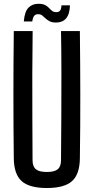

<svg xmlns="http://www.w3.org/2000/svg" viewBox="-20 -960 482 988"><path d="M221 7.5Q131 7.5 91.5 -28Q52 -63.5 51 -144.5Q49 -309 49 -472.2Q49 -635.5 51 -800H148Q146.5 -690.5 146.2 -579.2Q146 -468 146.5 -356.5Q147 -245 147.5 -135.5Q147.5 -103.5 164.5 -89.2Q181.5 -75 221 -75Q260.5 -75 277.2 -89.2Q294 -103.5 294 -135.5Q295 -245 295.5 -356.5Q296 -468 296 -579.2Q296 -690.5 294 -800H391Q393 -635.5 393.2 -472.2Q393.5 -309 391 -144.5Q390 -63.5 350.8 -28Q311.5 7.5 221 7.5ZM296.5 -932.5H340Q338.5 -886.5 320 -865.2Q301.5 -844 268.5 -844Q248 -844 235.5 -850.5Q223 -857 214.2 -865.5Q205.5 -874 197 -880.5Q188.5 -887 175.5 -887Q163.5 -887 156.2 -878.8Q149 -870.5 146 -849.5H102.5Q106.5 -899.5 126 -920Q145.5 -940.5 178 -940.5Q199.5 -940.5 211.8 -934.2Q224 -928 232 -919.2Q240 -910.5 248.2 -904Q256.5 -897.5 269.5 -897.5Q284.5 -897.5 290.2 -907Q296 -916.5 296.5 -932.5Z"/></svg>

Font: Big Shoulders Text Thin SemiBold
Style: Regular
Weight: 600
Version: Version 2.002